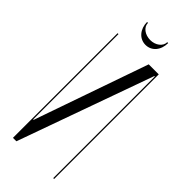

<svg xmlns="http://www.w3.org/2000/svg" viewBox="-270 -871 907 907"><g transform="rotate(45 184.0 -417.5)"><path d="M242 -835C242 -807 213 -785 178 -785C142 -785 113 -807 113 -835H107C107 -788 137 -753 178 -753C219 -753 248 -787 248 -835ZM254 -699 55 -129H52V-699H46V0H69L312 -679H315V0H321V-699Z"/></g></svg>

Font: Moniqa Display
Style: Regular
Weight: 400
Designer: Rajesh Rajput
Foundry: Rajesh Rajput
Version: Version 1.000